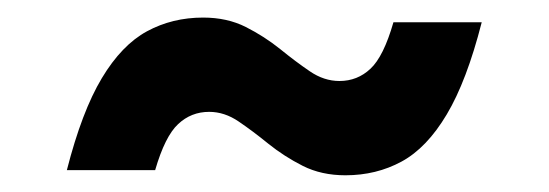

<svg xmlns="http://www.w3.org/2000/svg" viewBox="-20 -372 640 224"><path d="M542 -346Q524.5 -277.5 501.2 -238.5Q478 -199.5 448.5 -183.5Q419 -167.5 383 -167.5Q355 -167.5 333.2 -178.5Q311.5 -189.5 293.2 -204.2Q275 -219 258.5 -230.2Q242 -241.5 224 -241.5Q203 -241.5 187.8 -227.2Q172.5 -213 161 -173.5H58Q75.5 -242 98.8 -280.8Q122 -319.5 151.5 -335.5Q181 -351.5 217 -351.5Q245 -351.5 266.8 -340.5Q288.5 -329.5 306.8 -314.8Q325 -300 341.5 -288.8Q358 -277.5 376 -277.5Q397 -277.5 412.2 -291.8Q427.5 -306 439 -346Z"/></svg>

Font: Newsreader 6pt
Style: Bold Italic
Weight: 700
Italic angle: -17°
Designer: Hugues Gentile
Foundry: Production Type
Version: Version 1.003; ttfautohint (v1.8.3)